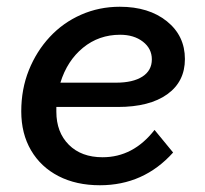

<svg xmlns="http://www.w3.org/2000/svg" viewBox="-20 -533 607 569"><path d="M493 -81Q406 16 276 16Q206 16 153.5 -11Q101 -38 72 -87.5Q43 -137 43 -203Q43 -269 65.5 -325Q88 -381 127.5 -423.5Q167 -466 220.5 -489.5Q274 -513 335 -513Q421 -513 474.5 -470Q528 -427 528 -358Q528 -291 475.5 -253.5Q423 -216 329 -216H147Q147 -209 147 -202Q147 -141 184 -104Q221 -67 284 -67Q375 -67 438 -148ZM336 -430Q273 -430 226 -391.5Q179 -353 159 -288H324Q374 -288 402 -306Q430 -324 430 -357Q430 -389 403.5 -409.5Q377 -430 336 -430Z"/></svg>

Font: Wix Madefor Text Medium
Style: Italic
Weight: 500
Italic angle: -12°
Designer: Dalton Maag Ltd
Foundry: Dalton Maag Ltd
Version: Version 3.100